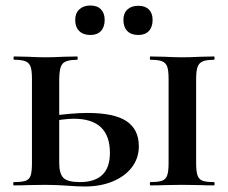

<svg xmlns="http://www.w3.org/2000/svg" viewBox="-20 -673 828 697"><path d="M270 -12Q379 -12 379 -118Q379 -242 248 -242Q211 -242 149 -229L147 -250Q243 -263 297 -263Q395 -263 439.5 -233Q484 -203 484 -142Q484 -99 459 -66Q434 -33 389.5 -14.5Q345 4 288 4Q261 4 223 1Q209 0 188.5 -1Q168 -2 144 -2L80 -1Q62 0 30 0Q28 0 28 -6Q28 -12 30 -12Q60 -12 73.5 -17Q87 -22 91.5 -36.5Q96 -51 96 -81V-387Q96 -417 91 -431Q86 -445 72.5 -450.5Q59 -456 32 -456Q29 -456 29 -462Q29 -468 32 -468L80 -467Q120 -465 145 -465Q172 -465 212 -467L260 -468Q262 -468 262 -462Q262 -456 260 -456Q220 -456 207.5 -442Q195 -428 195 -385V-81Q195 -43 210 -27.5Q225 -12 270 -12ZM757 -12Q759 -12 759 -6Q759 0 757 0Q726 0 709 -1L641 -2L576 -1Q558 0 526 0Q524 0 524 -6Q524 -12 526 -12Q555 -12 568.5 -17Q582 -22 587 -36.5Q592 -51 592 -81V-387Q592 -417 587 -431Q582 -445 568.5 -450.5Q555 -456 526 -456Q524 -456 524 -462Q524 -468 526 -468L576 -467Q616 -465 641 -465Q668 -465 710 -467L757 -468Q759 -468 759 -462Q759 -456 757 -456Q729 -456 715.5 -450Q702 -444 697 -429.5Q692 -415 692 -385V-81Q692 -51 697 -36.5Q702 -22 715 -17Q728 -12 757 -12ZM253 -601Q253 -625 268 -639Q283 -653 308 -653Q333 -653 346.5 -639Q360 -625 360 -601Q360 -575 346.5 -560.5Q333 -546 308 -546Q282 -546 267.5 -560.5Q253 -575 253 -601ZM428 -601Q428 -625 442.5 -638.5Q457 -652 482 -652Q507 -652 520.5 -638.5Q534 -625 534 -601Q534 -575 520.5 -560.5Q507 -546 482 -546Q456 -546 442 -560.5Q428 -575 428 -601Z"/></svg>

Font: Cormorant Unicase
Style: Bold
Weight: 700
Designer: Christian Thalmann (Catharsis Fonts)
Foundry: Catharsis Fonts
Version: Version 4.000